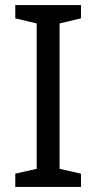

<svg xmlns="http://www.w3.org/2000/svg" viewBox="-20 -734 379 754"><path d="M298 0H40V-52L124 -71V-642L40 -662V-714H298V-662L214 -642V-71L298 -52Z"/></svg>

Font: Noto Sans Gujarati
Style: Regular
Weight: 400
Designer: Jelle Bosma - Monotype Design Team, Universal Thirst
Foundry: Monotype Imaging Inc.
Version: Version 2.102